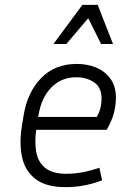

<svg xmlns="http://www.w3.org/2000/svg" viewBox="-20 -760 535 790"><path d="M400 -18Q327 10 250 10Q169 10 126 -23.5Q83 -57 71 -112.5Q59 -168 69 -234L77 -284Q92 -379 148.5 -438Q205 -497 296 -497Q339 -497 375.5 -482Q412 -467 434.5 -436Q457 -405 457 -357Q457 -331 449.5 -298.5Q442 -266 419 -226H129Q122 -177 129 -135.5Q136 -94 165.5 -69.5Q195 -45 253 -45Q319 -45 389 -70ZM138 -284 137 -279H378Q390 -299 394 -318.5Q398 -338 398 -354Q398 -400 367.5 -421Q337 -442 294 -442Q232 -442 191 -400Q150 -358 138 -284ZM396 -579 343 -685 253 -579H200L319 -740H382L445 -579Z"/></svg>

Font: Inria Sans Light
Style: Italic
Weight: 300
Italic angle: -10°
Designer: Black Foundry Team
Foundry: Black Foundry
Version: Version 1.2; ttfautohint (v1.8.3)